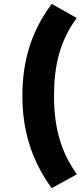

<svg xmlns="http://www.w3.org/2000/svg" viewBox="-20 -849 423 979"><path d="M372.1 39.6C288.6 -76.7 255.4 -203.1 255.4 -359.4C255.4 -515.6 285.6 -640.6 371.1 -757.3L243.7 -829.1C131.8 -679.2 94.2 -524.4 94.2 -359.4C94.2 -193.4 135.3 -38.6 243.7 110.4Z"/></svg>

Font: Winston ExtraBold
Style: Regular
Weight: 800
Designer: Vernon Adams, Kim Jin-seong, David Berlow, Cristiano Sobral
Foundry: The Winston Project Authors
Version: Version 3.004